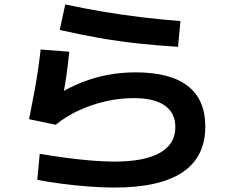

<svg xmlns="http://www.w3.org/2000/svg" viewBox="-20 -803 1040 865"><path d="M495 42Q440 42 376 37Q312 32 252.5 24Q193 16 148 7L159 -110Q218 -100 278 -92Q338 -84 394 -79.5Q450 -75 495 -75Q631 -75 700.5 -114.5Q770 -154 770 -230Q770 -294 722.5 -327.5Q675 -361 583 -361Q520 -361 456 -346.5Q392 -332 334 -305Q276 -278 231 -241L111 -266Q124 -331 134 -385Q144 -439 151 -486.5Q158 -534 163 -580L292 -570Q287 -517 279 -461.5Q271 -406 260 -350L241 -378Q295 -411 351.5 -433Q408 -455 467.5 -466Q527 -477 591 -477Q747 -477 826 -415.5Q905 -354 905 -233Q905 -96 802.5 -27Q700 42 495 42ZM782 -592Q686 -598 599.5 -607.5Q513 -617 427.5 -632Q342 -647 249 -668L274 -783Q358 -765 443.5 -750.5Q529 -736 617 -725.5Q705 -715 793 -708Z"/></svg>

Font: M PLUS 2 Thin
Style: Bold
Weight: 700
Version: Version 1.001